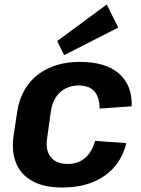

<svg xmlns="http://www.w3.org/2000/svg" viewBox="-20 -826 630 856"><path d="M257 10Q179 10 127.5 -17Q76 -44 53.5 -95Q31 -146 40 -217L56 -323Q66 -394 102.5 -445Q139 -496 199 -523Q259 -550 336 -550Q451 -550 510.5 -498Q570 -446 567 -352L424 -342Q424 -392 401 -418.5Q378 -445 330 -445Q298 -445 271.5 -431Q245 -417 228.5 -391.5Q212 -366 207 -331L190 -209Q182 -156 206.5 -125.5Q231 -95 281 -95Q328 -95 359 -121.5Q390 -148 404 -198L543 -188Q521 -95 446.5 -42.5Q372 10 257 10ZM507 -703 266 -580 235 -643 456 -806Z"/></svg>

Font: Pathway Extreme SemiCondensed
Style: Bold Italic
Weight: 700
Width: 4
Italic angle: -8°
Version: Version 1.001;gftools[0.9.26]